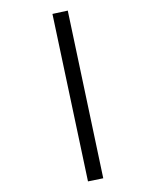

<svg xmlns="http://www.w3.org/2000/svg" viewBox="-119 -833 782 964"><g transform="rotate(15 272.0 -351.0)"><path d="M432 50 42 -716 112 -752 502 15Z"/></g></svg>

Font: Zen Kaku Gothic Antique Black
Style: Regular
Weight: 900
Designer: Yoshimichi Ohira
Foundry: Positype
Version: Version 1.001